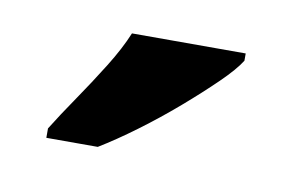

<svg xmlns="http://www.w3.org/2000/svg" viewBox="-35 -816 396 261"><g transform="rotate(10 163.5 -686.0)"><path d="M40 -619Q53 -640 70.5 -665.5Q88 -691 104.5 -717.5Q121 -744 130 -766H287V-756Q279 -743 259 -723.5Q239 -704 213.5 -682Q188 -660 161 -640Q134 -620 111 -606H40Z"/></g></svg>

Font: Noto Serif Ethiopic Condensed ExtraBold
Style: Regular
Weight: 800
Width: 3
Designer: Monotype Design Team
Foundry: Monotype Imaging Inc.
Version: Version 2.102; ttfautohint (v1.8.4.7-5d5b)